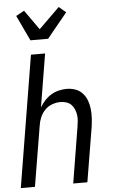

<svg xmlns="http://www.w3.org/2000/svg" viewBox="-64 -1028 627 1069"><g transform="rotate(-5 250.0 -493.0)"><path d="M133 -815 66 -957 112 -982 190 -872 306 -986 345 -953 280 -874 232 -815ZM8 0 129 -735H208L159 -438Q171 -458 187 -475.5Q203 -493 223 -505Q243 -517 265.5 -522.5Q288 -528 310 -528Q336 -528 359.5 -519.5Q383 -511 399 -493Q415 -475 423.5 -452Q432 -429 434.5 -404Q437 -379 435.5 -353Q434 -327 430 -301L380 0H301L352 -312Q355 -329 356.5 -346Q358 -363 355.5 -379.5Q353 -396 346.5 -411Q340 -426 329 -437Q318 -448 302 -453Q286 -458 269 -458Q246 -458 222.5 -449.5Q199 -441 182 -423Q165 -405 155.5 -382.5Q146 -360 143 -337L87 0Z"/></g></svg>

Font: Iosevka SS18
Style: Italic
Weight: 400
Italic angle: -9°
Monospace: yes
Designer: Belleve Invis
Foundry: Belleve Invis
Version: Version 25.1.1; ttfautohint (v1.8.4)